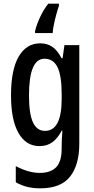

<svg xmlns="http://www.w3.org/2000/svg" viewBox="-20 -786 513 1046"><path d="M199 -550Q237 -550 265 -531Q293 -512 315 -469H321L331 -540H412V-4Q412 113 361.5 176.5Q311 240 199 240Q160 240 128 232Q96 224 66 207V119Q136 156 197 156Q255 156 285.5 125.5Q316 95 316 22V8Q316 -8 317 -30Q318 -52 320 -74H316Q294 -32 265 -11Q236 10 195 10Q122 10 81 -61Q40 -132 40 -267Q40 -406 82 -478Q124 -550 199 -550ZM222 -466Q138 -466 138 -266Q138 -166 159.5 -119.5Q181 -73 225 -73Q316 -73 316 -247V-273Q316 -373 293.5 -419.5Q271 -466 222 -466ZM301 -754Q294 -734 286.5 -706.5Q279 -679 273.5 -652Q268 -625 267 -606H171V-616Q179 -652 199 -694Q219 -736 243 -766H301Z"/></svg>

Font: Noto Sans Khmer UI ExtraCondensed Medium
Style: Regular
Weight: 500
Width: 2
Designer: Danh Hong and the Monotype Design Team
Foundry: Monotype Imaging Inc.
Version: Version 2.002; ttfautohint (v1.8.4.7-5d5b)